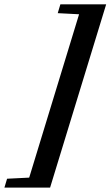

<svg xmlns="http://www.w3.org/2000/svg" viewBox="-113 -730 500 868"><path d="M367 -710.5 113.5 118H-93L-81 78L19 73L244.5 -665.5L148 -670.5L160 -710.5Z"/></svg>

Font: Newsreader 36pt ExtraBold
Style: Italic
Weight: 800
Italic angle: -17°
Designer: Hugues Gentile
Foundry: Production Type
Version: Version 1.003